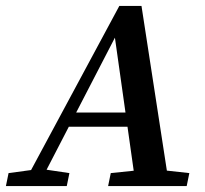

<svg xmlns="http://www.w3.org/2000/svg" viewBox="-46 -630 694 650"><path d="M-26 0 -17 -44 79 -57H101L189 -44L180 0ZM30 0 358 -610H433L527 0H414L340 -524L364 -543L83 0ZM171 -201 189 -249H441L439 -201ZM320 0 329 -44 455 -57H477L595 -44L586 0Z"/></svg>

Font: Lisu Bosa ExtraBold
Style: Italic
Weight: 800
Italic angle: -19°
Designer: David Morse, Annie Olsen, Victor Gaultney, Frank Grießhammer (Latin)
Foundry: SIL International
Version: Version 2.000